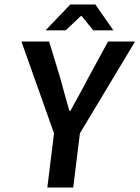

<svg xmlns="http://www.w3.org/2000/svg" viewBox="-20 -840 625 860"><path d="M192 0H308L338 -243L585 -654H464L373 -487C348 -438 322 -393 295 -343H291C276 -393 264 -438 251 -487L200 -654H76L222 -243ZM274 -704 342 -768H346L398 -704H488L407 -820H295L184 -704Z"/></svg>

Font: Falling Sky
Style: Obl
Weight: 400
Designer: Paul D. Hunt
Foundry: Adobe Systems Incorporated
Version: Version 1.02